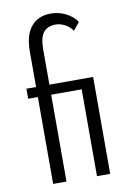

<svg xmlns="http://www.w3.org/2000/svg" viewBox="-89 -852 633 908"><g transform="rotate(-10 228.0 -397.5)"><path d="M44.9 -465.3H91.3V-634.3Q91.3 -714.8 125.2 -755.1Q159.2 -795.4 219.2 -795.4Q258.3 -795.4 292.2 -778.1Q326.2 -760.7 344.2 -733.4L313.5 -695.8Q302.7 -714.8 279.5 -727.5Q256.3 -740.2 233.9 -740.2Q193.8 -740.2 174.6 -715.6Q155.3 -690.9 155.3 -635.7V-465.3H365.2V0H301.8V-417H155.3V0H91.3V-417H44.9Z"/></g></svg>

Font: Spartan MB
Style: Regular
Weight: 400
Designer: Matt Bailey, Mirko Velimirovic
Foundry: Matt Bailey
Version: Version 1.005